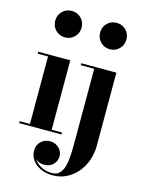

<svg xmlns="http://www.w3.org/2000/svg" viewBox="-146 -848 914 1195"><g transform="rotate(15 311.0 -250.0)"><path d="M165 -589Q129 -589 104.5 -613.8Q80 -638.5 80 -674.5Q80 -710.5 104.5 -735Q129 -759.5 165 -759.5Q201 -759.5 225.5 -735Q250 -710.5 250 -674.5Q250 -638.5 225.5 -613.8Q201 -589 165 -589ZM234.5 -460V-12.5H301V0H28V-12.5H94.5V-447.5H28V-460ZM312.5 260Q268.5 260 234.5 244Q200.5 228 181.2 201Q162 174 162 141Q162 104.5 186 81.8Q210 59 244 59Q264 59 282.5 68.2Q301 77.5 312.8 94.5Q324.5 111.5 324.5 135.5Q324.5 165.5 302.5 187.8Q280.5 210 244.5 210Q222.5 210 204 200Q185.5 190 174.2 174.2Q163 158.5 163 141H174.5Q174.5 171.5 192.8 195.5Q211 219.5 240.5 233.5Q270 247.5 304.5 247.5Q340 247.5 358.5 224Q377 200.5 384 161Q391 121.5 391.5 74Q392 26.5 392 -21V-447.5H305.5V-460H531.5V11.5Q531.5 60.5 515.8 105.2Q500 150 470.8 184.8Q441.5 219.5 401.5 239.8Q361.5 260 312.5 260ZM454 -590Q418 -590 393.5 -614.8Q369 -639.5 369 -675Q369 -711.5 393.5 -735.8Q418 -760 454 -760Q490 -760 514.2 -735.8Q538.5 -711.5 538.5 -675Q538.5 -639.5 514.2 -614.8Q490 -590 454 -590Z"/></g></svg>

Font: Bodoni Moda 18pt
Style: Bold
Weight: 700
Designer: Owen Earl
Foundry: indestructible type
Version: Version 2.004